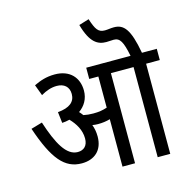

<svg xmlns="http://www.w3.org/2000/svg" viewBox="-126 -1017 1114 1138"><g transform="rotate(-15 431.5 -448.0)"><path d="M390 -211C390 -239 385 -263 377 -284C389 -282 401 -281 411 -281C438 -281 462 -284 486 -291V0H563V-553H702V0H779V-553H863V-622H772C745 -773 710 -811 650 -811C629 -811 613 -807 595 -807C554 -807 540 -829 518 -896L456 -877C488 -762 533 -738 585 -738C600 -738 616 -740 630 -740C668 -740 684 -712 702 -622H430V-553H486V-362C459 -353 435 -349 401 -349C379 -349 360 -351 341 -355C335 -363 328 -372 321 -379C358 -405 382 -444 382 -495C382 -575 331 -632 239 -632C186 -632 148 -618 110 -600L135 -533C168 -552 199 -563 233 -563C277 -563 307 -539 307 -494C307 -446 273 -417 200 -411L208 -343C224 -344 239 -346 254 -350C288 -315 315 -271 315 -219C315 -174 290 -152 253 -152C184 -152 137 -237 92 -376L23 -356C90 -158 154 -81 259 -81C337 -81 390 -126 390 -211Z"/></g></svg>

Font: Noto Sans Devanagari UI Condensed
Style: Regular
Weight: 400
Width: 3
Designer: Jelle Bosma - Monotype Design Team
Foundry: Monotype Imaging Inc.
Version: Version 2.004